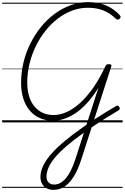

<svg xmlns="http://www.w3.org/2000/svg" viewBox="-20 -1150 1172 1804"><path d="M482 634Q447 634 419 619.5Q391 605 375.5 577.5Q360 550 360 512Q360 459 387.5 403.5Q415 348 466.5 290.5Q518 233 590.5 173Q663 113 753 50Q810 9 865.5 -27Q921 -63 973 -95Q1025 -127 1070 -153Q1080 -159 1087.5 -157.5Q1095 -156 1101 -144Q1108 -133 1105 -125.5Q1102 -118 1092 -112Q1037 -80 979 -43.5Q921 -7 862.5 32Q804 71 747 112Q666 170 604.5 223Q543 276 501 325Q459 374 438 420Q417 466 417 510Q417 544 436.5 564Q456 584 488 584Q550 584 600.5 523Q651 462 689 343L905 -326Q859 -251 808 -193Q757 -135 703 -96Q649 -57 592 -36.5Q535 -16 477 -16Q409 -16 354 -40.5Q299 -65 259.5 -111.5Q220 -158 199 -224Q178 -290 178 -371Q178 -470 201 -564.5Q224 -659 266.5 -743.5Q309 -828 367 -899Q425 -970 495.5 -1021.5Q566 -1073 645 -1101.5Q724 -1130 807 -1130Q872 -1130 926.5 -1115.5Q981 -1101 1026.5 -1073Q1072 -1045 1107 -1005Q1114 -997 1113 -989Q1112 -981 1102 -972Q1092 -964 1083.5 -965.5Q1075 -967 1066 -976Q1031 -1010 991.5 -1032.5Q952 -1055 906 -1066Q860 -1077 804 -1077Q729 -1077 658 -1050.5Q587 -1024 523.5 -975.5Q460 -927 407.5 -861Q355 -795 316.5 -716Q278 -637 257 -550Q236 -463 236 -373Q236 -302 253.5 -245.5Q271 -189 303.5 -150Q336 -111 381.5 -90Q427 -69 483 -69Q544 -69 607 -97.5Q670 -126 732.5 -182.5Q795 -239 855.5 -325Q916 -411 970 -527Q974 -538 981.5 -542.5Q989 -547 1003 -547Q1033 -547 1026 -527L743 350Q713 444 674 507Q635 570 588 602Q541 634 482 634ZM0 605H1132V615H0ZM0 -20H1132V0H0ZM0 -505H1132V-500H0ZM0 -1125H1132V-1115H0Z"/></svg>

Font: Playwrite CU Guides
Style: Regular
Weight: 400
Designer: Veronika Burian, José Scaglione
Foundry: TypeTogether
Version: Version 1.003